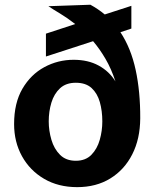

<svg xmlns="http://www.w3.org/2000/svg" viewBox="-20 -760 635 790"><path d="M297.5 10Q220 10 161.5 -24.2Q103 -58.5 70.5 -117.2Q38 -176 38 -249.5Q38 -336 72.2 -394.8Q106.5 -453.5 162.5 -483.8Q218.5 -514 283 -514Q342.5 -514 386 -490.2Q429.5 -466.5 455 -425Q438 -477 414 -518Q390 -559 363 -590.5L169 -527.5V-621.5L289.5 -661Q256 -687 226.8 -704.5Q197.5 -722 179 -734.5L352 -740.5Q384 -723 411 -700.5L520.5 -736V-642.5L475.5 -627.5Q519 -561.5 538.2 -472.2Q557.5 -383 557 -273Q556.5 -188.5 524.2 -125Q492 -61.5 434 -25.8Q376 10 297.5 10ZM292 -98.5Q332 -98.5 356 -123Q380 -147.5 390.5 -184.8Q401 -222 401 -260.5Q401 -303.5 390.8 -339.8Q380.5 -376 356.8 -397.8Q333 -419.5 292 -419.5Q251.5 -419.5 227 -396.8Q202.5 -374 191.5 -337.8Q180.5 -301.5 180.5 -260.5Q180.5 -222.5 191.5 -185Q202.5 -147.5 227 -123Q251.5 -98.5 292 -98.5Z"/></svg>

Font: Public Sans
Style: Bold
Weight: 700
Designer: The Public Sans project authors (U.S. Web Design System). Libre Franklin designed by Pablo Impallari and Rodrigo Fuenzal
Version: Version 1.008; ttfautohint (v1.8.1) -l 8 -r 50 -G 200 -x 14 